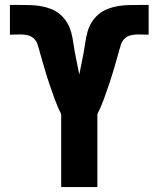

<svg xmlns="http://www.w3.org/2000/svg" viewBox="-20 -755 640 775"><path d="M227 0V-294Q212 -324 200.5 -355.5Q189 -387 178.5 -418.5Q168 -450 158.5 -482.5Q149 -515 140 -547V-548Q136 -562 131.5 -576Q127 -590 116 -600Q105 -610 90.5 -613Q76 -616 62 -616Q51 -616 41 -615.5Q31 -615 20 -615V-735Q30 -735 39 -735Q48 -735 57 -735Q79 -735 100.5 -734.5Q122 -734 143.5 -730.5Q165 -727 185.5 -719Q206 -711 222.5 -697Q239 -683 250.5 -664Q262 -645 267.5 -624Q273 -603 276 -581.5Q279 -560 283 -539Q287 -518 291.5 -496.5Q296 -475 300 -454Q304 -475 308.5 -496.5Q313 -518 317 -539Q321 -560 324 -581.5Q327 -603 332.5 -624Q338 -645 349.5 -664Q361 -683 377.5 -697Q394 -711 414.5 -719Q435 -727 456.5 -730.5Q478 -734 499.5 -734.5Q521 -735 543 -735Q552 -735 561 -735Q570 -735 580 -735V-615Q569 -615 559 -615.5Q549 -616 538 -616Q524 -616 509.5 -613Q495 -610 484 -600Q473 -590 468.5 -576Q464 -562 460 -548V-547Q451 -515 441.5 -482.5Q432 -450 421.5 -418.5Q411 -387 399.5 -355.5Q388 -324 373 -294V0Z"/></svg>

Font: Iosevka SS04 Heavy Extended
Style: Regular
Weight: 900
Width: 7
Monospace: yes
Designer: Belleve Invis
Foundry: Belleve Invis
Version: Version 19.0.0; ttfautohint (v1.8.4)